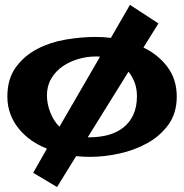

<svg xmlns="http://www.w3.org/2000/svg" viewBox="-20 -627 745 777"><path d="M695.3 -236.3Q695.3 -168.9 661.6 -122.6Q627.9 -76.2 575.7 -47.4Q523.4 -18.6 461.9 -5.4Q400.4 7.8 344.7 7.8Q315.4 7.8 288.1 4.9L210.9 129.9L114.3 72.3L169.9 -25.4Q135.7 -39.1 106.9 -59.1Q78.1 -79.1 56.2 -106Q34.2 -132.8 22 -165.5Q9.8 -198.2 9.8 -236.3Q9.8 -307.6 43.9 -354.5Q78.1 -401.4 130.4 -428.7Q182.6 -456.1 245.6 -466.8Q308.6 -477.5 367.2 -477.5Q382.8 -477.5 398.4 -476.6Q414.1 -475.6 428.7 -473.6L505.9 -607.4L621.1 -532.2L560.5 -434.6Q620.1 -406.2 657.7 -356Q695.3 -305.7 695.3 -236.3ZM534.2 -238.3Q534.2 -293.9 500 -336.9L335 -71.3H340.8Q381.8 -71.3 417 -80.6Q452.1 -89.8 478.5 -110.4Q504.9 -130.9 519.5 -162.6Q534.2 -194.3 534.2 -238.3ZM384.8 -397.5Q379.9 -398.4 376 -398.4Q372.1 -398.4 367.2 -398.4Q332 -398.4 296.9 -388.2Q261.7 -377.9 233.4 -358.4Q205.1 -338.9 187.5 -309.1Q169.9 -279.3 169.9 -241.2Q169.9 -207 183.6 -171.9Q197.3 -136.7 220.7 -114.3Z"/></svg>

Font: Fontdiner Swanky
Style: Regular
Weight: 400
Designer: Font Diner, Inc
Foundry: Font Diner, Inc
Version: Version 1.001